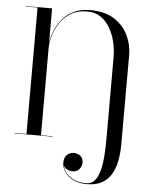

<svg xmlns="http://www.w3.org/2000/svg" viewBox="-65 -814 905 1127"><g transform="rotate(5 388.0 -250.0)"><path d="M489 260Q441 260 408 243.2Q375 226.5 358 200.2Q341 174 341 146Q341 115 358 99.5Q375 84 398 84Q410.5 84 423.2 89.2Q436 94.5 444.8 106.2Q453.5 118 453.5 138Q453.5 157 439.2 174.8Q425 192.5 400 192.5Q385.5 192.5 372.2 187Q359 181.5 350.5 171.2Q342 161 342 146H343.5Q343.5 172 359.5 197Q375.5 222 406.8 238.5Q438 255 483.5 255Q517.5 255 537 230.2Q556.5 205.5 566 165Q575.5 124.5 578.2 76Q581 27.5 581 -20V-496Q581 -542.5 570 -587.5Q559 -632.5 537 -669.5Q515 -706.5 482 -728.2Q449 -750 404.5 -750Q347 -750 307.2 -725.8Q267.5 -701.5 243 -664Q218.5 -626.5 207.5 -586.8Q196.5 -547 196.5 -515.5H194Q194 -540.5 201 -572.2Q208 -604 224 -636.8Q240 -669.5 266 -697.5Q292 -725.5 330.5 -742.5Q369 -759.5 421 -759.5Q506 -759.5 561.2 -724.8Q616.5 -690 643.8 -634Q671 -578 671 -514.5L670.5 11.5Q670.5 60 662.2 104.8Q654 149.5 634 184.5Q614 219.5 578.8 239.8Q543.5 260 489 260ZM41 0V-2.5H265.5V0ZM111 0V-747.5H41V-750H196.5V0Z"/></g></svg>

Font: Bodoni Moda 72pt
Style: Regular
Weight: 400
Designer: Owen Earl
Foundry: indestructible type
Version: Version 2.005